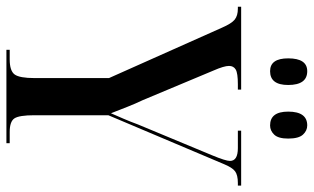

<svg xmlns="http://www.w3.org/2000/svg" viewBox="-206 -750 955 584"><g transform="rotate(90 271.0 -457.5)"><path d="M130 0H414V-10H380Q348 -10 338.5 -24.5Q329 -39 329 -85V-310L477 -660Q488 -687 499.5 -695.5Q511 -704 535 -704H543V-714H376V-704H429Q468 -704 468 -680Q468 -667 451 -626L357 -400Q349 -378 339.5 -356Q330 -334 323 -318Q312 -346 303 -369Q294 -392 283 -415L193 -630Q179 -662 179 -677Q179 -691 190 -697.5Q201 -704 235 -704H251V-714H-1V-704H5Q26 -704 38 -694.5Q50 -685 63 -655L216 -312V-86Q216 -40 205 -25Q194 -10 159 -10H130ZM360 -802Q376 -802 388 -814.5Q400 -827 400 -857Q400 -889 388 -902Q376 -915 360 -915Q318 -915 318 -857Q318 -802 360 -802ZM195 -802Q237 -802 237 -857Q237 -915 195 -915Q156 -915 156 -857Q156 -802 195 -802Z"/></g></svg>

Font: Noto Serif Display Condensed Semi
Style: Regular
Weight: 600
Width: 3
Designer: Monotype Design Team
Foundry: Monotype Imaging Inc.
Version: Version 1.900